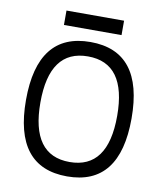

<svg xmlns="http://www.w3.org/2000/svg" viewBox="-89 -890 814 962"><g transform="rotate(10 317.5 -409.0)"><path d="M48.8 -341.8Q48.8 -683.6 317.4 -683.6Q585.9 -683.6 585.9 -341.8Q585.9 0 317.4 0Q48.8 0 48.8 -341.8ZM512.7 -341.8Q512.7 -610.4 317.4 -610.4Q122.1 -610.4 122.1 -341.8Q122.1 -73.2 317.4 -73.2Q512.7 -73.2 512.7 -341.8ZM463.9 -817.9V-744.6H170.9V-817.9Z"/></g></svg>

Font: Sanitrixie
Style: Regular
Weight: 400
Designer: Jayvee D. Enaguas (Grand Chaos)
Version: Version 1.1 - 6/9/2013